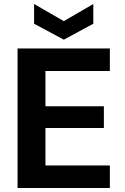

<svg xmlns="http://www.w3.org/2000/svg" viewBox="-20 -943 625 963"><path d="M68 0V-700H531V-587H208V-410H501V-301H208V-113H531V0ZM300 -744 151 -824V-923L300 -837L448 -923V-824Z"/></svg>

Font: DM Sans ExtraBold
Style: Regular
Weight: 800
Designer: Colophon Foundry, Jonny Pinhorn
Foundry: Colophon Foundry
Version: Version 4.004; ttfautohint (v1.8.4.7-5d5b)